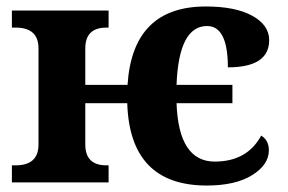

<svg xmlns="http://www.w3.org/2000/svg" viewBox="-20 -569 897 599"><path d="M377 -247.1H246.1V-118.2Q246.1 -53.2 312 -53.2H318.8V0H17.1V-53.2H28.8Q100.1 -53.2 100.1 -118.2V-418Q100.1 -482.9 28.8 -482.9H17.1V-536.1H318.8V-482.9H312Q246.1 -482.9 246.1 -418V-304.2H377.9Q393.6 -548.8 622.1 -548.8Q714.4 -548.8 767.1 -519.8Q819.8 -490.7 819.8 -443.8Q819.8 -358.9 690.9 -358.9Q690.9 -487.8 626 -487.8Q537.6 -487.8 530.8 -304.2H705.1V-247.1H530.8Q537.1 -64.9 649.9 -64.9Q751 -64.9 794.9 -146Q818.8 -131.3 818.8 -100.1Q818.8 -55.2 766.8 -22.7Q714.8 9.8 625 9.8Q384.8 9.8 377 -247.1Z"/></svg>

Font: Droids
Style: b
Weight: 700
Foundry: Ascender Corporation
Version: Version 1.00 build 113